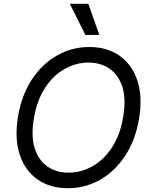

<svg xmlns="http://www.w3.org/2000/svg" viewBox="-20 -986 801 1016"><path d="M715.9 -358Q696.7 -244.3 642.4 -161.8Q588.1 -79.2 509.6 -34.6Q431.1 9.9 339.5 9.9Q245 9.9 178.8 -36.4Q112.6 -82.7 84.3 -167.8Q56.1 -252.8 75.3 -369.3Q94.5 -483 148.8 -565.5Q203.1 -648.1 282 -692.6Q360.8 -737.2 453.1 -737.2Q546.9 -737.2 612.7 -690.9Q678.6 -644.5 706.9 -559.5Q735.1 -474.4 715.9 -358ZM632.1 -369.3Q647.7 -462.4 627.5 -525.9Q607.2 -589.5 560.4 -622.2Q513.5 -654.8 448.9 -654.8Q381.4 -654.8 321 -620.6Q260.7 -586.3 217.7 -520.1Q174.7 -453.8 159.1 -358Q143.5 -264.9 163.7 -201.3Q183.9 -137.8 230.8 -105.1Q277.7 -72.4 342.3 -72.4Q409.8 -72.4 470.2 -106.7Q530.5 -141 573.5 -207.2Q616.5 -273.4 632.1 -369.3ZM505.7 -801.1H431.8L349.4 -965.9H447.4Z"/></svg>

Font: Inter UI
Style: Italic
Weight: 400
Italic angle: -9.39999°
Designer: Rasmus Andersson
Foundry: rsms
Version: 3.2;8d6f07862